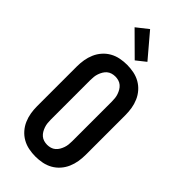

<svg xmlns="http://www.w3.org/2000/svg" viewBox="-305 -1043 1111 1111"><g transform="rotate(45 250.0 -487.5)"><path d="M250 8Q222 8 194.5 2.5Q167 -3 143 -16.5Q119 -30 100.5 -51Q82 -72 71 -97.5Q60 -123 55.5 -150Q51 -177 51 -205V-530Q51 -558 55.5 -585Q60 -612 71 -637.5Q82 -663 100.5 -684Q119 -705 143 -718.5Q167 -732 194.5 -737.5Q222 -743 250 -743Q278 -743 305.5 -737.5Q333 -732 357 -718.5Q381 -705 399.5 -684Q418 -663 429 -637.5Q440 -612 444.5 -585Q449 -558 449 -530V-205Q449 -177 444.5 -150Q440 -123 429 -97.5Q418 -72 399.5 -51Q381 -30 357 -16.5Q333 -3 305.5 2.5Q278 8 250 8ZM250 -88Q264 -88 277.5 -92Q291 -96 301.5 -105Q312 -114 319 -126Q326 -138 330.5 -151Q335 -164 336.5 -177.5Q338 -191 338 -205V-530Q338 -544 336.5 -557.5Q335 -571 330.5 -584Q326 -597 319 -609Q312 -621 301.5 -630Q291 -639 277.5 -643Q264 -647 250 -647Q236 -647 222.5 -643Q209 -639 198.5 -630Q188 -621 181 -609Q174 -597 169.5 -584Q165 -571 163.5 -557.5Q162 -544 162 -530V-205Q162 -191 163.5 -177.5Q165 -164 169.5 -151Q174 -138 181 -126Q188 -114 198.5 -105Q209 -96 222.5 -92Q236 -88 250 -88ZM263 -792 127 -927 198 -983 321 -838Z"/></g></svg>

Font: Iosevka Custom
Style: Bold
Weight: 700
Monospace: yes
Designer: Belleve Invis
Foundry: Belleve Invis
Version: Version 30.3.3; ttfautohint (v1.8.3)